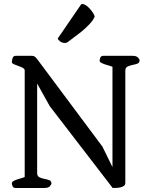

<svg xmlns="http://www.w3.org/2000/svg" viewBox="-20 -936 729 956"><path d="M39 -24Q39 -30 47 -34.5Q55 -39 65.5 -42.5Q76 -46 87 -49Q98 -52 103 -55V-586Q102 -594 92 -599Q82 -604 70 -608Q58 -612 48.5 -616.5Q39 -621 39 -628Q39 -634 42.5 -646Q46 -658 58 -658H138Q149 -658 155.5 -652Q162 -646 170 -635L490 -206L540 -104V-603Q535 -606 524 -609Q513 -612 502.5 -615.5Q492 -619 484 -623.5Q476 -628 476 -634Q476 -640 479.5 -649Q483 -658 495 -658H641Q659 -658 667 -649.5Q675 -641 675 -636Q675 -623 664 -619Q653 -615 639.5 -612.5Q626 -610 615 -604.5Q604 -599 604 -584V-26Q604 -16 597.5 -11Q591 -6 581.5 -3.5Q572 -1 561 -0.5Q550 0 541 0L228 -407L165 -520V-74Q165 -59 176 -53.5Q187 -48 200.5 -45.5Q214 -43 225 -39Q236 -35 236 -22Q236 -17 228 -8.5Q220 0 202 0H58Q46 0 42.5 -9Q39 -18 39 -24ZM303 -722Q289 -722 278.5 -730.5Q268 -739 268 -744V-745L381 -910Q384 -916 391 -916Q399 -916 409.5 -908.5Q420 -901 429 -890.5Q438 -880 444.5 -869.5Q451 -859 451 -854V-852Q443 -834 424.5 -814.5Q406 -795 385 -778Q364 -761 344.5 -747Q325 -733 315 -725Q309 -722 303 -722Z"/></svg>

Font: Asar
Style: Regular
Weight: 400
Designer: Eben Sorkin
Foundry: Eben Sorkin, Pria Ravichandran
Version: Version 1.003; ttfautohint (v1.3) -l 8 -r 50 -G 0 -x 0 -H 45